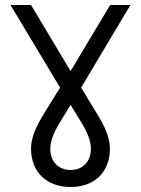

<svg xmlns="http://www.w3.org/2000/svg" viewBox="-20 -734 563 767"><path d="M262 13C358 13 419 -47 419 -140C419 -199 384 -253 352 -305L304 -384L501 -714H420L262 -450L104 -714H22L220 -384L171 -305C139 -253 104 -199 104 -140C104 -47 166 13 262 13ZM181 -139C181 -193 217 -240 248 -292L262 -315L276 -292C307 -240 343 -193 343 -139C343 -89 311 -55 262 -55C213 -55 181 -89 181 -139Z"/></svg>

Font: Non Bureau Light
Style: Regular
Weight: 300
Designer: Jona Saucedo
Foundry: Non Foundry
Version: Version 1.000;FEAKit 1.0